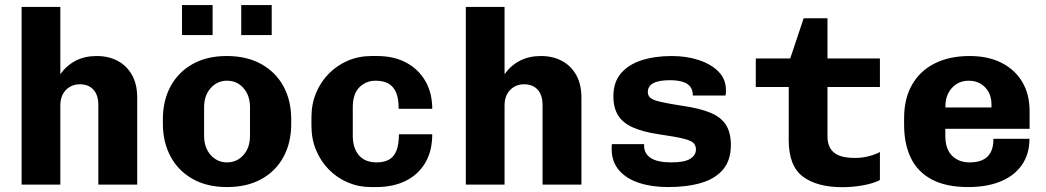

<svg xmlns="http://www.w3.org/2000/svg" viewBox="-20 -748 4240 778"><path d="M67.5 0V-720H224.5V-447.5Q250.5 -483.5 287.2 -502.2Q324 -521 371.5 -521Q420.5 -521 457.5 -501Q494.5 -481 515.2 -443.5Q536 -406 536 -352V0H378.5V-322Q378.5 -363 358.5 -384.8Q338.5 -406.5 303.5 -406.5Q280.5 -406.5 262.5 -395.8Q244.5 -385 234.5 -366Q224.5 -347 224.5 -322V0Z M900 10Q819 10 760.8 -22.8Q702.5 -55.5 671.2 -113.8Q640 -172 640 -246V-265Q640 -341 671.5 -398.8Q703 -456.5 761 -488.8Q819 -521 898.5 -521Q980.5 -521 1039 -488.2Q1097.5 -455.5 1128.8 -398Q1160 -340.5 1160 -265V-246Q1160 -169.5 1128.5 -111.8Q1097 -54 1038.8 -22Q980.5 10 900 10ZM900 -90Q940 -90 966.5 -119.8Q993 -149.5 993 -198V-313Q993 -361.5 966.5 -391.2Q940 -421 900 -421Q860.5 -421 833.8 -391.2Q807 -361.5 807 -313V-198Q807 -149.5 833.8 -119.8Q860.5 -90 900 -90ZM717.5 -606V-727.5H841.5V-606ZM957.5 -606V-727.5H1081V-606Z M1483 10Q1433.5 10 1389.8 -8.5Q1346 -27 1312.8 -60.8Q1279.5 -94.5 1260.8 -139.5Q1242 -184.5 1242 -238.5V-272.5Q1242 -326.5 1260.8 -371.5Q1279.5 -416.5 1313 -450.2Q1346.5 -484 1390.5 -502.5Q1434.5 -521 1485 -521H1507.5Q1577 -521 1627 -493.8Q1677 -466.5 1704.2 -418.5Q1731.5 -370.5 1731.5 -307H1595.5Q1595.5 -349 1584.8 -373.8Q1574 -398.5 1553.2 -409.8Q1532.5 -421 1502 -421Q1463 -421 1436.2 -394.2Q1409.5 -367.5 1409.5 -313V-198Q1409.5 -148 1434.2 -119Q1459 -90 1506 -90Q1536 -90 1556 -101Q1576 -112 1586.2 -137Q1596.5 -162 1596.5 -204H1731.5Q1731.5 -136 1703 -88Q1674.5 -40 1623.5 -15Q1572.5 10 1505 10Z M1867.5 0V-720H2024.5V-447.5Q2050.5 -483.5 2087.2 -502.2Q2124 -521 2171.5 -521Q2220.5 -521 2257.5 -501Q2294.5 -481 2315.2 -443.5Q2336 -406 2336 -352V0H2178.5V-322Q2178.5 -363 2158.5 -384.8Q2138.5 -406.5 2103.5 -406.5Q2080.5 -406.5 2062.5 -395.8Q2044.5 -385 2034.5 -366Q2024.5 -347 2024.5 -322V0Z M2687.5 10Q2621 10 2569.2 -7Q2517.5 -24 2488 -58.5Q2458.5 -93 2458.5 -144.5Q2458.5 -148.5 2458.5 -153Q2458.5 -157.5 2459.5 -164H2590V-157.5Q2590 -125.5 2617 -107.8Q2644 -90 2700.5 -90Q2753.5 -90 2776.8 -104.5Q2800 -119 2800 -142.5Q2800 -159 2789.5 -169Q2779 -179 2747 -186.8Q2715 -194.5 2649 -204Q2585.5 -213.5 2544.8 -231.5Q2504 -249.5 2484.8 -280.2Q2465.5 -311 2465.5 -358Q2465.5 -415 2496.2 -451Q2527 -487 2580.5 -504Q2634 -521 2702 -521Q2761.5 -521 2811.2 -504.8Q2861 -488.5 2891.2 -458Q2921.5 -427.5 2921.5 -383.5Q2921.5 -379.5 2921.5 -374Q2921.5 -368.5 2919.5 -361H2787.5Q2787.5 -384.5 2776 -398Q2764.5 -411.5 2743.8 -417.2Q2723 -423 2694.5 -423Q2605 -423 2605 -375Q2605 -360.5 2615.5 -351.5Q2626 -342.5 2655.8 -335.5Q2685.5 -328.5 2743.5 -319.5Q2814.5 -309.5 2858 -291.5Q2901.5 -273.5 2921.5 -242.2Q2941.5 -211 2941.5 -160.5Q2941.5 -98.5 2909.8 -61Q2878 -23.5 2821 -6.8Q2764 10 2687.5 10Z M3393.5 10.5Q3290.5 10.5 3233.2 -32.5Q3176 -75.5 3176 -180V-395.5H3042.5V-511H3182L3236.5 -674H3333V-511H3545.5V-395.5H3333V-194.5Q3333 -168 3343.8 -148.2Q3354.5 -128.5 3379 -118.2Q3403.5 -108 3445 -108Q3473.5 -108 3500.5 -115Q3527.5 -122 3545.5 -132V-18.5Q3519 -4.5 3476.8 3Q3434.5 10.5 3393.5 10.5Z M3903 10Q3814 10 3756.2 -20.5Q3698.5 -51 3671 -107.8Q3643.5 -164.5 3643.5 -242V-269Q3643.5 -349 3676 -405.2Q3708.5 -461.5 3768 -491.2Q3827.5 -521 3909 -521Q3984 -521 4038.2 -493.5Q4092.5 -466 4122.2 -416.2Q4152 -366.5 4152 -297.5V-226H3810.5V-198.5Q3810.5 -144 3837.8 -117Q3865 -90 3908.5 -90Q3957.5 -90 3981.5 -113.5Q4005.5 -137 4005.5 -185.5H4151.5Q4151.5 -124 4121 -80Q4090.5 -36 4035 -13Q3979.5 10 3903 10ZM3811 -312.5H3997.5V-325.5Q3997.5 -354 3985.8 -375.2Q3974 -396.5 3953.2 -408.8Q3932.5 -421 3905.5 -421Q3876.5 -421 3855.5 -407.2Q3834.5 -393.5 3822.8 -370.8Q3811 -348 3811 -321Z"/></svg>

Font: Chivo Mono Medium
Style: Regular
Weight: 500
Monospace: yes
Designer: Hector Gatti
Foundry: Omnibus-Type
Version: Version 1.008